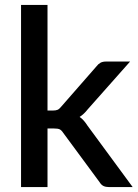

<svg xmlns="http://www.w3.org/2000/svg" viewBox="-20 -760 562 780"><path d="M173 -740V-311H196Q207 -311 214 -314Q221 -317 228.5 -326.5L371.5 -490Q379 -500 388 -505Q397 -510 411 -510H508.5L336.5 -316Q321.5 -296.5 303.5 -285Q313.5 -278 321 -269.2Q328.5 -260.5 335.5 -249.5L519 0H423Q410 0 400.8 -4.2Q391.5 -8.5 384.5 -20L237 -220Q229.5 -231.5 222 -234.8Q214.5 -238 199.5 -238H173V0H65.5V-740Z"/></svg>

Font: TypoPRO Lato
Style: Regular
Weight: 600
Designer: Lukasz Dziedzic with Adam Twardoch and Botio Nikoltchev
Foundry: tyPoland Lukasz Dziedzic
Version: Version 2.010; 2014-09-01; http://www.latofonts.com/